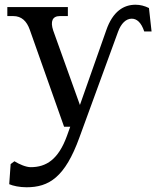

<svg xmlns="http://www.w3.org/2000/svg" viewBox="-20 -536 666 812"><path d="M316 45 479 -401C492 -437 513 -457 537 -457C558 -457 577 -442 590 -403H621L610 -502C592 -511 573 -516 553 -516C504 -516 457 -489 429 -407L318 -92L205 -407C192 -446 202 -468 233 -468H267V-506H11V-468H36C71 -468 93 -447 106 -410L251 0H277L263 39C227 138 176 171 110 171C90 171 62 159 41 146L25 158L19 243C35 250 63 256 92 256C187 256 255 214 316 45Z"/></svg>

Font: LT Superior Serif Medium
Style: Regular
Weight: 500
Designer: Daniel Lyons
Foundry: LyonsType
Version: Version 2.120;FEAKit 1.0